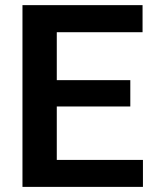

<svg xmlns="http://www.w3.org/2000/svg" viewBox="-20 -731 604 751"><path d="M539.1 -105.5V0H67.9V-710.9H537.6V-605H202.1V-417.5H489.7V-314.5H202.1V-105.5Z"/></svg>

Font: Vazirmatn RD UI SemiBold
Style: Regular
Weight: 600
Designer: Saber Rastikerdar
Foundry: Saber Rastikerdar
Version: Version 33.003